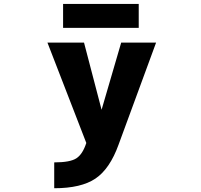

<svg xmlns="http://www.w3.org/2000/svg" viewBox="-20 -745 1040 994"><path d="M260.7 229.5V95.7Q343.8 95.7 376 74.2Q408.2 52.7 426.8 -4.9L225.6 -524.4H415L505.9 -176.8L607.4 -524.4H788.1L593.8 3.9Q548.8 128.9 474.6 179.2Q400.4 229.5 260.7 229.5ZM306.6 -600.6V-724.6H698.2V-600.6Z"/></svg>

Font: Gen Shin Gothic Monospace Heavy
Style: Bold
Weight: 800
Designer: [Source Han Sans]
Ryoko NISHIZUKA  (kana & ideographs); Paul D. Hunt (Latin, Greek & Cyrillic); Wenlong ZHANG  (bopomofo
Version: Version 1.002.20150607